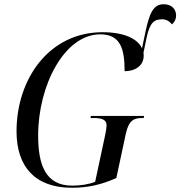

<svg xmlns="http://www.w3.org/2000/svg" viewBox="-20 -876 851 906"><path d="M319 10C396 10 460 -5 529 -36L574 -246C588 -311 615 -319 651 -319H658L660 -329H409L407 -319H422C458 -319 483 -313 483 -284C483 -275 480 -260 478 -247L429 -18C399 -6 359 0 321 0C194 0 160 -99 160 -237C160 -473 284 -714 453 -714C549 -714 568 -645 568 -540C618 -540 658 -566 658 -613C658 -618 658 -623 657 -627L672 -699C687 -770 708 -785 745 -785C764 -785 780 -776 791 -761C805 -772 811 -788 811 -802C811 -836 787 -856 752 -856C705 -856 685 -817 665 -719L650 -648C630 -692 568 -724 464 -724C212 -724 58 -504 58 -256C58 -90 145 10 319 10Z"/></svg>

Font: Noto Serif Display SemiCondensed
Style: Italic
Weight: 400
Width: 4
Italic angle: -12°
Designer: Monotype Design Team
Foundry: Monotype Imaging Inc.
Version: Version 2.009